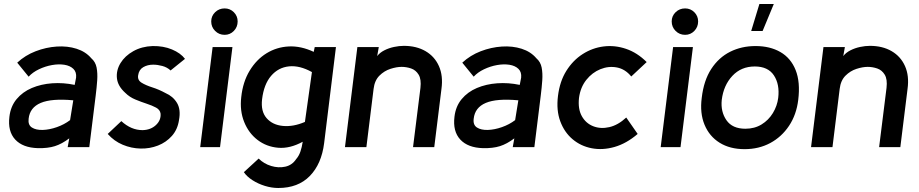

<svg xmlns="http://www.w3.org/2000/svg" viewBox="-20 -735 4591 959"><path d="M170 5Q94 3 56 -38Q18 -79 27 -152Q33 -204 63 -240Q93 -276 139 -295.5Q185 -315 240.5 -319Q296 -323 353 -311L360 -347Q363 -375 346.5 -391Q330 -407 301.5 -411.5Q273 -416 239.5 -410Q206 -404 174.5 -389Q143 -374 123 -352L66 -422Q106 -459 158 -479Q210 -499 263.5 -502.5Q317 -506 362.5 -491.5Q408 -477 436 -444Q457 -426 462.5 -397.5Q468 -369 465.5 -333.5Q463 -298 458 -258L426 0H318L326 -44Q289 -16 254 -5Q219 6 170 5ZM330 -135 346 -234Q238 -244 183.5 -221Q129 -198 123 -142Q119 -111 139.5 -98Q160 -85 193.5 -86Q227 -87 264 -100Q301 -113 330 -135Z M518 -66 586 -130Q635 -85 692 -85Q733 -86 759 -110.5Q785 -135 782 -168Q779 -187 759.5 -197.5Q740 -208 712.5 -217Q685 -226 656 -238Q627 -250 606 -271Q568 -305 564 -344.5Q560 -384 582 -420Q604 -456 646 -479.5Q688 -503 742 -505Q796 -506 839 -488Q882 -470 904 -441L832 -383Q815 -399 791 -405.5Q767 -412 745 -412Q717 -412 695.5 -399.5Q674 -387 670 -359Q666 -335 687 -322Q708 -309 741 -298.5Q774 -288 807 -270Q844 -254 864 -221Q884 -188 874 -135Q867 -88 838.5 -56Q810 -24 769 -8Q728 8 682 7Q636 6 593 -12Q550 -30 518 -66Z M1102 -561Q1074 -561 1054.5 -580.5Q1035 -600 1035 -628Q1035 -655 1054.5 -674Q1074 -693 1102 -693Q1129 -693 1148 -674Q1167 -655 1167 -628Q1167 -600 1148 -580.5Q1129 -561 1102 -561ZM1079 0H980L1042 -500H1141Z M1370 204Q1337 204 1303 193.5Q1269 183 1241 165Q1213 147 1198 125L1272 57Q1298 83 1334.5 94Q1371 105 1405 97.5Q1439 90 1459 60Q1473 44 1480.5 22Q1488 0 1492 -27Q1428 8 1369.5 3Q1311 -2 1266.5 -36Q1222 -70 1199.5 -126Q1177 -182 1185 -250Q1193 -326 1227 -382Q1261 -438 1311.5 -469Q1362 -500 1422.5 -503Q1483 -506 1547 -476L1552 -500H1658L1599 -20Q1586 84 1527.5 144Q1469 204 1370 204ZM1289 -239Q1282 -179 1311.5 -145Q1341 -111 1393 -106Q1445 -101 1503 -126L1538 -375Q1477 -409 1423.5 -403.5Q1370 -398 1334 -356Q1298 -314 1289 -239Z M2149 0H2043L2080 -296Q2085 -339 2071 -362Q2057 -385 2033.5 -393Q2010 -401 1986 -401Q1961 -401 1930 -391Q1899 -381 1875 -357Q1851 -333 1846 -291L1810 0H1703L1765 -500H1872L1864 -455Q1877 -472 1899.5 -483.5Q1922 -495 1948 -500.5Q1974 -506 1997 -506Q2060 -506 2105.5 -479.5Q2151 -453 2172.5 -404.5Q2194 -356 2185 -291Z M2393 5Q2317 3 2279 -38Q2241 -79 2250 -152Q2256 -204 2286 -240Q2316 -276 2362 -295.5Q2408 -315 2463.5 -319Q2519 -323 2576 -311L2583 -347Q2586 -375 2569.5 -391Q2553 -407 2524.5 -411.5Q2496 -416 2462.5 -410Q2429 -404 2397.5 -389Q2366 -374 2346 -352L2289 -422Q2329 -459 2381 -479Q2433 -499 2486.5 -502.5Q2540 -506 2585.5 -491.5Q2631 -477 2659 -444Q2680 -426 2685.5 -397.5Q2691 -369 2688.5 -333.5Q2686 -298 2681 -258L2649 0H2541L2549 -44Q2512 -16 2477 -5Q2442 6 2393 5ZM2553 -135 2569 -234Q2461 -244 2406.5 -221Q2352 -198 2346 -142Q2342 -111 2362.5 -98Q2383 -85 2416.5 -86Q2450 -87 2487 -100Q2524 -113 2553 -135Z M3165 -66Q3109 -18 3049.5 -1Q2990 16 2935.5 5.5Q2881 -5 2840 -39.5Q2799 -74 2778.5 -129Q2758 -184 2767 -256Q2776 -329 2809 -381.5Q2842 -434 2890.5 -465Q2939 -496 2995 -503Q3051 -510 3107 -491Q3163 -472 3210 -425L3133 -353Q3103 -390 3061.5 -398Q3020 -406 2979 -389.5Q2938 -373 2908.5 -336Q2879 -299 2872 -246Q2866 -191 2886 -155Q2906 -119 2943 -104.5Q2980 -90 3023.5 -100Q3067 -110 3108 -148Z M3402 -561Q3374 -561 3354.5 -580.5Q3335 -600 3335 -628Q3335 -655 3354.5 -674Q3374 -693 3402 -693Q3429 -693 3448 -674Q3467 -655 3467 -628Q3467 -600 3448 -580.5Q3429 -561 3402 -561ZM3379 0H3280L3342 -500H3441Z M3699 10Q3626 10 3574.5 -22Q3523 -54 3499 -112Q3475 -170 3485 -246Q3495 -333 3532.5 -390.5Q3570 -448 3627 -476.5Q3684 -505 3754 -505Q3826 -505 3878 -475Q3930 -445 3954 -385Q3978 -325 3967 -236Q3958 -162 3921 -106.5Q3884 -51 3827 -20.5Q3770 10 3699 10ZM3703 -92Q3749 -92 3784 -113.5Q3819 -135 3840.5 -170.5Q3862 -206 3867 -246Q3875 -314 3845.5 -358.5Q3816 -403 3750 -403Q3682 -403 3638 -356Q3594 -309 3585 -236Q3579 -177 3608.5 -134.5Q3638 -92 3703 -92ZM3732 -580 3773 -715H3845L3789 -580Z M4477 0H4371L4408 -296Q4413 -339 4399 -362Q4385 -385 4361.5 -393Q4338 -401 4314 -401Q4289 -401 4258 -391Q4227 -381 4203 -357Q4179 -333 4174 -291L4138 0H4031L4093 -500H4200L4192 -455Q4205 -472 4227.5 -483.5Q4250 -495 4276 -500.5Q4302 -506 4325 -506Q4388 -506 4433.5 -479.5Q4479 -453 4500.5 -404.5Q4522 -356 4513 -291Z"/></svg>

Font: Kulim Park SemiBold
Style: Italic
Weight: 600
Italic angle: -8°
Designer: Noponies / Dale Sattler
Foundry: Noponies
Version: Version 1.000; ttfautohint (v1.8.3)